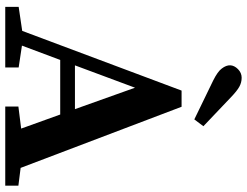

<svg xmlns="http://www.w3.org/2000/svg" viewBox="-122 -796 918 713"><g transform="rotate(90 336.5 -439.0)"><path d="M668.9 0H375V-48.8L457 -59.1L404.8 -204.1H202.1L148.9 -62L230 -49.8V0H4.9V-49.8L94.2 -63L315.9 -654.8H376L603 -57.1L668.9 -48.8ZM384.8 -258.8 305.2 -481.9 222.2 -258.8ZM339.8 -838.9 448.2 -735.8 422.9 -702.1 278.8 -772Q244.6 -789.1 233.9 -804.2Q209 -836.9 236.3 -864.3Q250 -877.9 268.1 -877.9Q286.1 -877.9 301.8 -869.1Q317.4 -860.4 339.8 -838.9Z"/></g></svg>

Font: SourceSerifPro-Bold
Style: Bold
Weight: 700
Designer: Frank Grießhammer
Foundry: Adobe Systems Incorporated
Version: Version 1.014;PS Version 1.0;hotconv 1.0.73;makeotf.lib2.5.5